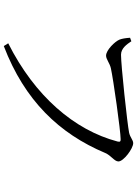

<svg xmlns="http://www.w3.org/2000/svg" viewBox="129 -852 741 1040"><g transform="rotate(90 500.0 -332.5)"><path d="M277 -617C242 -617 220 -649 204 -673L185 -666C187 -638 190 -623 195 -609C205 -584 252 -536 282 -536C301 -536 323 -556 350 -562C407 -575 691 -615 735 -615C745 -615 751 -613 747 -598C685 -364 501 -150 215 -6L230 18C525 -95 704 -282 809 -531C823 -564 855 -581 855 -603C855 -631 785 -683 756 -683C739 -683 726 -667 700 -661C652 -651 334 -617 277 -617Z"/></g></svg>

Font: Harano Aji Mincho CN
Style: Regular
Weight: 400
Foundry: Masamichi Hosoda
Version: HaranoAjiMinchoCN-Regular version 20230610;ttx 4.39.4